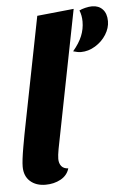

<svg xmlns="http://www.w3.org/2000/svg" viewBox="-53 -759 540 818"><g transform="rotate(-5 217.0 -350.0)"><path d="M372 -720Q400 -720 417 -702Q434 -684 434 -651Q434 -622 416.5 -594Q399 -566 369.5 -548Q340 -530 308 -530Q295 -530 275 -536Q302 -568 314 -597.5Q326 -627 326 -659Q326 -685 317 -707Q326 -712 342.5 -716Q359 -720 372 -720ZM172 -85Q172 -66 181.5 -54Q191 -42 211 -41Q202 -11 173.5 4.5Q145 20 109 20Q68 20 43 -2.5Q18 -25 18 -65Q18 -91 28 -148Q38 -205 46 -244L136 -700L293 -716L177 -127Q172 -100 172 -85Z"/></g></svg>

Font: Sansita
Style: Bold Italic
Weight: 700
Italic angle: -11°
Designer: Pablo Cosgaya
Foundry: Omnibus-Type
Version: Version 1.006